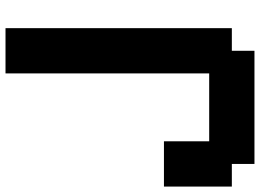

<svg xmlns="http://www.w3.org/2000/svg" viewBox="-145 -812 957 707"><g transform="rotate(-90 333.5 -458.5)"><path d="M0 -83.3V-333.3H166.7V-166.7H416.7V-916.7H583.3V-83.3H500V0H83.3V-83.3Z"/></g></svg>

Font: Galmuri11 Bold
Style: Regular
Weight: 700
Designer: Lee Minseo (quiple)
Version: Version 2.397;hotconv 1.1.1;makeotfexe 2.6.0 DEVELOPMENT